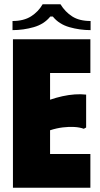

<svg xmlns="http://www.w3.org/2000/svg" viewBox="-20 -885 469 905"><path d="M406 -700V-541H216V-415Q245 -425 274.5 -431.5Q304 -438 332.5 -440Q361 -442 386 -439V-284L375 -278Q356 -285 330.5 -286.5Q305 -288 276 -284.5Q247 -281 216 -271V-159H406V0H41V-700ZM181 -865H265Q287 -829 320.5 -807.5Q354 -786 407 -786V-743Q356 -743 307 -757Q258 -771 229 -807H217Q188 -771 139 -757Q90 -743 39 -743V-786Q92 -786 126.5 -808Q161 -830 181 -865Z"/></svg>

Font: Phudu Light ExtraBold
Style: Regular
Weight: 800
Version: Version 1.005;gftools[0.9.23]